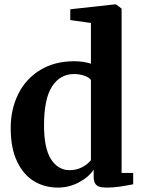

<svg xmlns="http://www.w3.org/2000/svg" viewBox="-20 -839 644 870"><path d="M28.5 -258.5Q28.5 -344 62.8 -413Q97 -482 162.2 -521.8Q227.5 -561.5 316 -561.5Q358 -561.5 392 -550.5V-735L298.5 -748V-797L498.5 -819H506L531 -800V-55.5H583.5V-4Q550.5 2.5 521.5 6.8Q492.5 11 465 11Q443.5 11 430.8 7.2Q418 3.5 411.2 -7.5Q404.5 -18.5 404.5 -39.5V-70Q381 -35.5 336.8 -12.2Q292.5 11 242 11Q182 11 133.8 -18.2Q85.5 -47.5 57 -108Q28.5 -168.5 28.5 -258.5ZM392 -113.5V-476.5Q384.5 -488 362.8 -495.8Q341 -503.5 315.5 -503.5Q252.5 -503.5 216 -447.5Q179.5 -391.5 179.5 -271Q179.5 -167 211.2 -117.5Q243 -68 295.5 -68Q327 -68 352.5 -81.5Q378 -95 392 -113.5Z"/></svg>

Font: Merriweather Text
Style: Bold
Weight: 700
Designer: Eben Sorkin
Foundry: Eben Sorkin
Version: Version 2.100